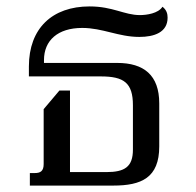

<svg xmlns="http://www.w3.org/2000/svg" viewBox="-20 -578 612 598"><path d="M73 0H333C420 0 476 -24 476 -122V-256C476 -344 428 -382 345 -382H117V-391C117 -452 160 -491 236 -491C300 -491 349 -463 414 -463C460 -463 502 -477 502 -523C502 -535 499 -547 486 -557C473 -536 436 -531 416 -531C367 -531 332 -558 259 -558C143 -558 70 -490 70 -371V-340H294C366 -340 394 -320 394 -250V-112C394 -58 368 -42 311 -42H198V-296H165L116 -238V-67C116 -45 106 -39 88 -39H73Z"/></svg>

Font: Noto Serif Thai
Style: Regular
Weight: 400
Designer: Monotype Design Team
Foundry: Monotype Imaging Inc.
Version: Version 1.901